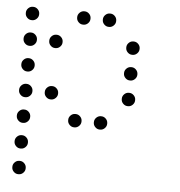

<svg xmlns="http://www.w3.org/2000/svg" viewBox="-49 -523 698 745"><g transform="rotate(5 300.0 -150.0)"><path d="M49 -476Q39 -476 31.5 -468.5Q24 -461 24 -451V-449Q24 -439 31.5 -431.5Q39 -424 49 -424H51Q61 -424 68.5 -431.5Q76 -439 76 -449V-451Q76 -461 68.5 -468.5Q61 -476 51 -476ZM249 -476Q239 -476 231.5 -468.5Q224 -461 224 -451V-449Q224 -439 231.5 -431.5Q239 -424 249 -424H251Q261 -424 268.5 -431.5Q276 -439 276 -449V-451Q276 -461 268.5 -468.5Q261 -476 251 -476ZM349 -476Q339 -476 331.5 -468.5Q324 -461 324 -451V-449Q324 -439 331.5 -431.5Q339 -424 349 -424H351Q361 -424 368.5 -431.5Q376 -439 376 -449V-451Q376 -461 368.5 -468.5Q361 -476 351 -476ZM49 -376Q39 -376 31.5 -368.5Q24 -361 24 -351V-349Q24 -339 31.5 -331.5Q39 -324 49 -324H51Q61 -324 68.5 -331.5Q76 -339 76 -349V-351Q76 -361 68.5 -368.5Q61 -376 51 -376ZM149 -376Q139 -376 131.5 -368.5Q124 -361 124 -351V-349Q124 -339 131.5 -331.5Q139 -324 149 -324H151Q161 -324 168.5 -331.5Q176 -339 176 -349V-351Q176 -361 168.5 -368.5Q161 -376 151 -376ZM449 -376Q439 -376 431.5 -368.5Q424 -361 424 -351V-349Q424 -339 431.5 -331.5Q439 -324 449 -324H451Q461 -324 468.5 -331.5Q476 -339 476 -349V-351Q476 -361 468.5 -368.5Q461 -376 451 -376ZM49 -276Q39 -276 31.5 -268.5Q24 -261 24 -251V-249Q24 -239 31.5 -231.5Q39 -224 49 -224H51Q61 -224 68.5 -231.5Q76 -239 76 -249V-251Q76 -261 68.5 -268.5Q61 -276 51 -276ZM449 -276Q439 -276 431.5 -268.5Q424 -261 424 -251V-249Q424 -239 431.5 -231.5Q439 -224 449 -224H451Q461 -224 468.5 -231.5Q476 -239 476 -249V-251Q476 -261 468.5 -268.5Q461 -276 451 -276ZM49 -176Q39 -176 31.5 -168.5Q24 -161 24 -151V-149Q24 -139 31.5 -131.5Q39 -124 49 -124H51Q61 -124 68.5 -131.5Q76 -139 76 -149V-151Q76 -161 68.5 -168.5Q61 -176 51 -176ZM149 -176Q139 -176 131.5 -168.5Q124 -161 124 -151V-149Q124 -139 131.5 -131.5Q139 -124 149 -124H151Q161 -124 168.5 -131.5Q176 -139 176 -149V-151Q176 -161 168.5 -168.5Q161 -176 151 -176ZM449 -176Q439 -176 431.5 -168.5Q424 -161 424 -151V-149Q424 -139 431.5 -131.5Q439 -124 449 -124H451Q461 -124 468.5 -131.5Q476 -139 476 -149V-151Q476 -161 468.5 -168.5Q461 -176 451 -176ZM49 -76Q39 -76 31.5 -68.5Q24 -61 24 -51V-49Q24 -39 31.5 -31.5Q39 -24 49 -24H51Q61 -24 68.5 -31.5Q76 -39 76 -49V-51Q76 -61 68.5 -68.5Q61 -76 51 -76ZM249 -76Q239 -76 231.5 -68.5Q224 -61 224 -51V-49Q224 -39 231.5 -31.5Q239 -24 249 -24H251Q261 -24 268.5 -31.5Q276 -39 276 -49V-51Q276 -61 268.5 -68.5Q261 -76 251 -76ZM349 -76Q339 -76 331.5 -68.5Q324 -61 324 -51V-49Q324 -39 331.5 -31.5Q339 -24 349 -24H351Q361 -24 368.5 -31.5Q376 -39 376 -49V-51Q376 -61 368.5 -68.5Q361 -76 351 -76ZM49 24Q39 24 31.5 31.5Q24 39 24 49V51Q24 61 31.5 68.5Q39 76 49 76H51Q61 76 68.5 68.5Q76 61 76 51V49Q76 39 68.5 31.5Q61 24 51 24ZM49 124Q39 124 31.5 131.5Q24 139 24 149V151Q24 161 31.5 168.5Q39 176 49 176H51Q61 176 68.5 168.5Q76 161 76 151V149Q76 139 68.5 131.5Q61 124 51 124Z"/></g></svg>

Font: Doto Rounded
Style: Regular
Weight: 400
Monospace: yes
Version: Version 1.000